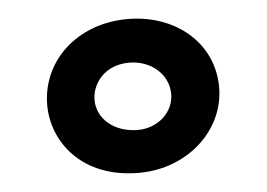

<svg xmlns="http://www.w3.org/2000/svg" viewBox="-37 -708 657 473"><g transform="rotate(-5 291.5 -472.0)"><path d="M289.1 -281.7C410.2 -281.7 503.9 -369.1 503.9 -474.6C503.9 -584.5 412.1 -661.6 293.5 -661.6C168.9 -661.6 78.1 -576.7 78.1 -467.3C78.1 -378.9 145.5 -281.7 289.1 -281.7ZM295.4 -387.2C237.3 -387.2 195.3 -423.3 195.3 -470.2C195.3 -508.3 225.6 -554.2 288.1 -554.2C342.3 -554.2 384.8 -517.1 384.8 -468.3C384.8 -423.3 345.2 -387.2 295.4 -387.2Z"/></g></svg>

Font: HammersmithOne
Style: Regular
Weight: 400
Designer: Nicole Fally
Foundry: Nicole Fally
Version: Version 1.003